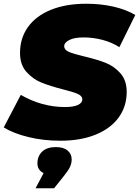

<svg xmlns="http://www.w3.org/2000/svg" viewBox="-43 -736 743 1026"><path d="M-23 -55 68 -229Q181 -164 304 -164Q349 -164 373 -175Q397 -186 397 -205Q397 -223 372.5 -234Q348 -245 295 -258Q225 -276 179 -294.5Q133 -313 98.5 -351.5Q64 -390 64 -453Q64 -532 106.5 -591.5Q149 -651 229 -683.5Q309 -716 418 -716Q496 -716 563.5 -700.5Q631 -685 680 -656L595 -484Q554 -510 504.5 -523Q455 -536 403 -536Q354 -536 327 -522Q300 -508 300 -489Q300 -470 324.5 -459Q349 -448 405 -435Q473 -419 519.5 -401Q566 -383 600 -345Q634 -307 634 -245Q634 -167 591 -108Q548 -49 468 -16.5Q388 16 280 16Q189 16 109 -3.5Q29 -23 -23 -55ZM340 116Q340 136 331.5 155Q323 174 298 205L246 270H147L190 189Q157 173 157 137Q157 98 182.5 74Q208 50 255 50Q297 50 318.5 68.5Q340 87 340 116Z"/></svg>

Font: Montserrat Alternates Black
Style: Italic
Weight: 900
Italic angle: -11.3°
Designer: Julieta Ulanovsky
Foundry: Julieta Ulanovsky
Version: Version 7.200